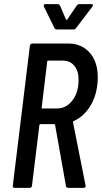

<svg xmlns="http://www.w3.org/2000/svg" viewBox="-20 -911 494 931"><path d="M300 -8 247 -306Q246 -309 244 -309H176Q173 -309 171 -305L135 -10Q133 0 124 0H50Q46 0 43.5 -3Q41 -6 42 -10L125 -690Q126 -694 129 -697Q132 -700 136 -700H310Q376 -700 415 -655.5Q454 -611 454 -537Q454 -514 452 -501Q445 -438 414 -391Q383 -344 337 -324Q333 -321 334 -318L395 -11V-9Q395 0 386 0H310Q307 0 304 -2Q301 -4 300 -8ZM209 -613 182 -389Q181 -388 182 -386.5Q183 -385 185 -385H257Q301 -385 331 -424Q361 -463 361 -524Q361 -567 340.5 -592Q320 -617 285 -617H213Q212 -617 210.5 -616Q209 -615 209 -613ZM192 -884Q192 -891 201 -891H260Q266 -891 271 -884L300 -816Q301 -815 303 -815Q305 -815 306 -816L352 -884Q357 -891 364 -891H424Q429 -891 430.5 -887.5Q432 -884 428 -879L349 -775Q344 -768 337 -768H254Q248 -768 244 -775L193 -879Q192 -881 192 -884Z"/></svg>

Font: Barlow Condensed Medium
Style: Italic
Weight: 500
Width: 3
Italic angle: -7°
Designer: Jeremy Tribby
Foundry: Tribby Type
Version: Version 1.408